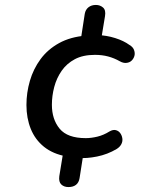

<svg xmlns="http://www.w3.org/2000/svg" viewBox="-20 -635 640 777"><path d="M257 122Q239 122 228 111.5Q217 101 220 78L236 -20L249 -2Q194 -12 158 -41Q122 -70 104.5 -113.5Q87 -157 87 -210Q87 -260 101 -308Q115 -356 144 -395.5Q173 -435 219 -460.5Q265 -486 329 -491L305 -462L323 -579Q326 -596 338 -605.5Q350 -615 368 -615Q385 -615 397 -604.5Q409 -594 405 -570L388 -467L375 -493Q411 -492 446 -481Q481 -470 504 -453Q518 -445 522.5 -432.5Q527 -420 524 -409Q521 -398 513 -390Q505 -382 492 -380.5Q479 -379 465 -387Q442 -400 417.5 -406.5Q393 -413 364 -413Q316 -413 283 -395.5Q250 -378 229.5 -348.5Q209 -319 199.5 -283Q190 -247 190 -211Q190 -152 221.5 -114Q253 -76 327 -76Q349 -76 374 -82Q399 -88 423 -103Q437 -111 448 -108.5Q459 -106 466 -97Q473 -88 475 -75.5Q477 -63 471 -51.5Q465 -40 452 -32Q415 -10 372.5 -1.5Q330 7 297 4L318 -16L302 86Q299 104 287.5 113Q276 122 257 122Z"/></svg>

Font: Nunito ExtraLight SemiBold
Style: Italic
Weight: 600
Italic angle: -9°
Version: Version 3.602